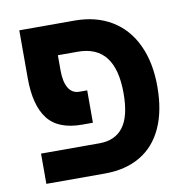

<svg xmlns="http://www.w3.org/2000/svg" viewBox="-71 -680 743 750"><g transform="rotate(-10 300.0 -304.5)"><path d="M53.5 -120H285.5Q348 -120 380 -162.8Q412 -205.5 412 -296.5Q412 -392 375.2 -439.5Q338.5 -487 264 -487H185V-427Q185 -381.5 199.8 -356.8Q214.5 -332 243 -332H274V-203.5H231.5Q136.5 -203.5 95 -257.8Q53.5 -312 53.5 -419V-609H272.5Q357 -609 418.8 -572Q480.5 -535 513.5 -465.2Q546.5 -395.5 546.5 -299.5Q546.5 -204 516 -136.8Q485.5 -69.5 427 -34.8Q368.5 0 285.5 0H53.5Z"/></g></svg>

Font: JuliaMono
Style: Bold
Weight: 700
Monospace: yes
Designer: cormullion
Foundry: corm
Version: Version 0.055; ttfautohint (v1.8.4)